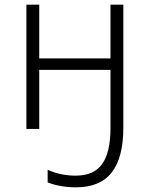

<svg xmlns="http://www.w3.org/2000/svg" viewBox="-20 -552 640 822"><path d="M184 229V175Q240 200 304 200Q382 200 417.5 150Q453 100 453 -4V-253H148V0H93V-532H148V-302H453V-532H508V-5Q508 122 458.5 186Q409 250 305 250Q239 250 184 229Z"/></svg>

Font: Noto Sans Mono UI Light
Style: Regular
Weight: 300
Monospace: yes
Designer: Monotype Design team
Foundry: Monotype Imaging Inc.
Version: Version 1.000